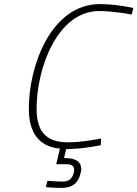

<svg xmlns="http://www.w3.org/2000/svg" viewBox="-20 -721 672 939"><path d="M474 -44C474 -44 391 -25 311 -25C205 -25 159 -78 159 -190C159 -388 261 -667 465 -667C537 -667 624 -650 624 -650L632 -682C632 -682 546 -701 469 -701C232 -701 121 -403 121 -190C121 -71 171 -4 273 6L255 82H306C328 82 349 89 341 123C333 156 314 167 285 167C253 167 212 163 212 163L204 194C204 194 238 198 280 198C332 198 363 177 375 123C387 70 349 52 298 52H293L304 8H306C386 8 473 -11 473 -11L474 -44Z"/></svg>

Font: RazerF5 Thin
Style: Italic
Weight: 250
Foundry: Razer Inc.
Version: Version 2